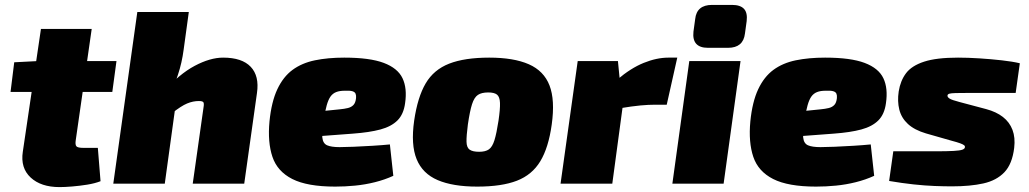

<svg xmlns="http://www.w3.org/2000/svg" viewBox="-20 -749 4197 783"><path d="M354 -631 289 -178Q286 -159 291.5 -152.5Q297 -146 320 -146H379L390 -10Q367 -1 336 4Q305 9 274.5 11.5Q244 14 223 14Q147 14 105 -25Q63 -64 73 -130L147 -631ZM455 -500 438 -374H23L38 -495L135 -500Z M890 -514Q967 -514 1002.5 -476.5Q1038 -439 1028 -370L976 0H766L810 -311Q813 -328 809 -332.5Q805 -337 791 -337Q767 -337 743 -327Q719 -317 681 -287L646 -374Q711 -447 774 -480.5Q837 -514 890 -514ZM750 -700 729 -547Q722 -493 705.5 -443.5Q689 -394 676 -365L701 -356L652 0H442L540 -700Z M1384 -514Q1488 -514 1545 -492.5Q1602 -471 1621.5 -430Q1641 -389 1632 -328Q1626 -283 1601 -258Q1576 -233 1531.5 -221Q1487 -209 1419 -204L1153 -184L1166 -283L1364 -303Q1385 -305 1399 -308.5Q1413 -312 1421.5 -321Q1430 -330 1432 -349Q1433 -360 1430 -367Q1427 -374 1417 -377Q1407 -380 1386 -379Q1365 -379 1351 -373.5Q1337 -368 1328 -355.5Q1319 -343 1312.5 -320Q1306 -297 1300 -261Q1292 -212 1294.5 -188Q1297 -164 1314 -156.5Q1331 -149 1365 -149Q1386 -149 1422.5 -150.5Q1459 -152 1499.5 -154.5Q1540 -157 1570 -160L1584 -32Q1549 -16 1509 -6Q1469 4 1428 8Q1387 12 1347 12Q1233 12 1172 -19Q1111 -50 1091 -109.5Q1071 -169 1079 -254Q1087 -334 1111 -385Q1135 -436 1173 -464Q1211 -492 1264 -503Q1317 -514 1384 -514Z M1975 -514Q2075 -514 2136.5 -487Q2198 -460 2221 -400.5Q2244 -341 2230 -241Q2217 -147 2183.5 -91.5Q2150 -36 2088 -12Q2026 12 1926 12Q1827 12 1765 -14.5Q1703 -41 1679 -100Q1655 -159 1669 -257Q1683 -353 1716 -409Q1749 -465 1812 -489.5Q1875 -514 1975 -514ZM1971 -372Q1944 -372 1929 -362Q1914 -352 1905 -324Q1896 -296 1888 -241Q1882 -195 1882.5 -171Q1883 -147 1895.5 -138.5Q1908 -130 1934 -130Q1960 -130 1974 -140Q1988 -150 1996.5 -177.5Q2005 -205 2013 -257Q2020 -305 2019 -329.5Q2018 -354 2007 -363Q1996 -372 1971 -372Z M2500 -500 2510 -398 2529 -386 2477 0H2266L2336 -500ZM2742 -514 2699 -322H2652Q2625 -322 2592 -319Q2559 -316 2505 -307L2497 -424Q2552 -471 2605 -492.5Q2658 -514 2706 -514Z M3000 -500 2931 0H2722L2791 -500ZM2965 -729Q2999 -729 3014 -713Q3029 -697 3025 -663L3018 -612Q3011 -554 2949 -554H2867Q2801 -554 2808 -620L2815 -671Q2821 -729 2884 -729Z M3345 -514Q3449 -514 3506 -492.5Q3563 -471 3582.5 -430Q3602 -389 3593 -328Q3587 -283 3562 -258Q3537 -233 3492.5 -221Q3448 -209 3380 -204L3114 -184L3127 -283L3325 -303Q3346 -305 3360 -308.5Q3374 -312 3382.5 -321Q3391 -330 3393 -349Q3394 -360 3391 -367Q3388 -374 3378 -377Q3368 -380 3347 -379Q3326 -379 3312 -373.5Q3298 -368 3289 -355.5Q3280 -343 3273.5 -320Q3267 -297 3261 -261Q3253 -212 3255.5 -188Q3258 -164 3275 -156.5Q3292 -149 3326 -149Q3347 -149 3383.5 -150.5Q3420 -152 3460.5 -154.5Q3501 -157 3531 -160L3545 -32Q3510 -16 3470 -6Q3430 4 3389 8Q3348 12 3308 12Q3194 12 3133 -19Q3072 -50 3052 -109.5Q3032 -169 3040 -254Q3048 -334 3072 -385Q3096 -436 3134 -464Q3172 -492 3225 -503Q3278 -514 3345 -514Z M3887 -514Q3927 -514 3974 -511Q4021 -508 4065.5 -503Q4110 -498 4139 -491L4122 -370Q4073 -370 4024 -370Q3975 -370 3931 -370Q3896 -370 3877.5 -369.5Q3859 -369 3852 -367Q3845 -365 3844 -360Q3843 -353 3852.5 -347Q3862 -341 3893 -333L4002 -304Q4043 -293 4070 -272Q4097 -251 4109 -219.5Q4121 -188 4116 -146Q4108 -80 4076 -46.5Q4044 -13 3990.5 -1Q3937 11 3862 11Q3831 11 3791.5 9.5Q3752 8 3705.5 3Q3659 -2 3606 -11L3623 -132Q3636 -132 3664 -132Q3692 -132 3726 -132Q3760 -132 3791 -132Q3843 -132 3869 -133.5Q3895 -135 3904.5 -138.5Q3914 -142 3915 -148Q3916 -153 3912 -156.5Q3908 -160 3896 -164.5Q3884 -169 3861 -175L3756 -205Q3709 -219 3682.5 -243.5Q3656 -268 3647.5 -302Q3639 -336 3645 -376Q3652 -420 3675 -450.5Q3698 -481 3748.5 -497.5Q3799 -514 3887 -514Z"/></svg>

Font: Exo 2 Black
Style: Italic
Weight: 900
Italic angle: -8°
Designer: Natanael Gama
Foundry: Natanael Gama
Version: Version 2.010